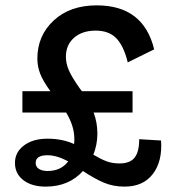

<svg xmlns="http://www.w3.org/2000/svg" viewBox="-20 -690 650 720"><path d="M477.1 -348.1V-268.1H331.1Q345.2 -230.5 345.2 -189Q345.2 -148.4 330.1 -109.9Q356.9 -93.8 378.9 -85.4Q400.9 -77.1 428.2 -77.1Q467.3 -77.1 484.6 -98.6Q502 -120.1 502 -168L584 -163.1Q589.4 -85 553.2 -37.6Q517.1 9.8 446.8 9.8Q403.8 9.8 368.2 -5.6Q332.5 -21 291 -48.8Q238.8 9.8 150.9 9.8Q99.1 9.8 67.6 -14.4Q36.1 -38.6 36.1 -79.1Q36.1 -119.1 69.8 -144.5Q103.5 -169.9 158.2 -169.9Q213.9 -169.9 257.8 -149.9Q258.8 -155.8 258.8 -168.9Q258.8 -217.3 228 -268.1H64V-348.1H168.9Q141.6 -385.7 130.9 -413.1Q120.1 -440.4 120.1 -470.2Q120.1 -556.2 181.2 -613Q242.2 -669.9 342.8 -669.9Q518.1 -669.9 558.1 -504.9L459 -456.1Q444.3 -517.1 416.5 -546.1Q388.7 -575.2 338.9 -575.2Q288.1 -575.2 257.6 -548.3Q227.1 -521.5 227.1 -477.1Q227.1 -452.1 238 -426.8Q249 -401.4 278.8 -358.9L287.1 -348.1ZM113.8 -79.1Q113.8 -64.5 126 -56.6Q138.2 -48.8 158.2 -48.8Q209 -48.8 235.8 -85Q192.4 -107.9 158.2 -107.9Q113.8 -107.9 113.8 -79.1Z"/></svg>

Font: Human Sans Medium
Style: Regular
Weight: 500
Designer: Tim Radville
Foundry: Continuum
Version: Version 1.000;FEAKit 1.0